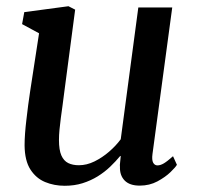

<svg xmlns="http://www.w3.org/2000/svg" viewBox="-20 -587 632 617"><path d="M188 10Q154 10 125 -2Q96 -14 77.8 -42.2Q59.5 -70.5 59 -120Q59 -137.5 60.5 -158.2Q62 -179 64.8 -202Q67.5 -225 70.5 -248.8Q73.5 -272.5 77 -294.5L105.5 -480L51 -509.5L58 -548L200 -567L221.5 -556L186.5 -290.5Q184 -269 181 -248.2Q178 -227.5 175.5 -208Q173 -188.5 171.2 -170.5Q169.5 -152.5 169.5 -137Q169.5 -105 177.2 -87.5Q185 -70 199.2 -63Q213.5 -56 233.5 -56Q258.5 -56 283.5 -68.2Q308.5 -80.5 330.5 -99.5Q352.5 -118.5 368 -139.5L424.5 -563H533.5L470 -92Q467.5 -73 472.2 -64.2Q477 -55.5 486 -55.5Q495.5 -55.5 506.5 -62Q517.5 -68.5 536 -85L548.5 -57.5Q544.5 -50 528 -34Q511.5 -18 486 -4.2Q460.5 9.5 429 9.5Q396.5 9.5 380.5 -7Q364.5 -23.5 365.5 -51Q365 -53 365.2 -56.8Q365.5 -60.5 366 -65.5Q366.5 -70.5 367 -75.5Q367.5 -80.5 368 -85L366.5 -86Q352 -68.5 334 -51.2Q316 -34 293.8 -20.2Q271.5 -6.5 245.2 1.8Q219 10 188 10Z"/></svg>

Font: Merriweather Light 18pt Medium
Style: Italic
Weight: 500
Italic angle: -7.8°
Version: Version 2.101